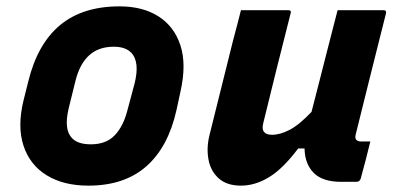

<svg xmlns="http://www.w3.org/2000/svg" viewBox="-20 -572 1240 604"><path d="M356 -552Q429 -552 478.5 -520.5Q528 -489 547.5 -429.5Q567 -370 548 -285L535 -225Q509 -109 440 -48.5Q371 12 258 12Q180 12 127 -20.5Q74 -53 54 -113.5Q34 -174 54 -256L69 -316Q98 -434 169 -493Q240 -552 356 -552ZM338 -425Q290 -425 260.5 -398Q231 -371 218 -320L196 -231Q180 -164 207 -137Q225 -118 266 -118Q313 -118 340 -145.5Q367 -173 380 -222L403 -308Q421 -378 392 -407Q374 -425 338 -425Z M738 -540H886Q898 -540 894 -529Q872 -442 850.5 -356.5Q829 -271 808 -184Q799 -148 836 -148Q861 -148 891 -163.5Q921 -179 960 -220Q972 -266 983.5 -311.5Q995 -357 1009 -411.5Q1023 -466 1042 -540H1186Q1197 -540 1194 -529Q1170 -433 1144.5 -332Q1119 -231 1099 -149Q1096 -137 1101 -132Q1106 -127 1115 -127H1145Q1138 -98 1130.5 -69Q1123 -40 1115 -11Q1112 0 1101 0H1053Q995 0 967 -28Q939 -56 938 -105H918Q871 -42 827 -15Q783 12 738 12Q694 12 668.5 -10.5Q643 -33 636 -69.5Q629 -106 639 -147Q657 -221 676 -295.5Q695 -370 713 -444Q720 -470 726.5 -495Q733 -520 738 -540Z"/></svg>

Font: Recursive Sn Lnr St XBd
Style: Italic
Weight: 800
Italic angle: -15°
Version: Version 1.079;hotconv 1.0.112;makeotfexe 2.5.65598; ttfautoh